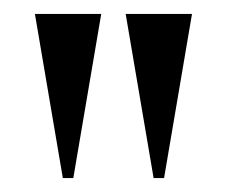

<svg xmlns="http://www.w3.org/2000/svg" viewBox="-20 -734 325 275"><path d="M70 -479H85L125 -714H30ZM200 -479H215L255 -714H160Z"/></svg>

Font: Noto Serif Display
Style: Regular
Weight: 400
Designer: Monotype Design Team
Foundry: Monotype Imaging Inc.
Version: Version 2.009